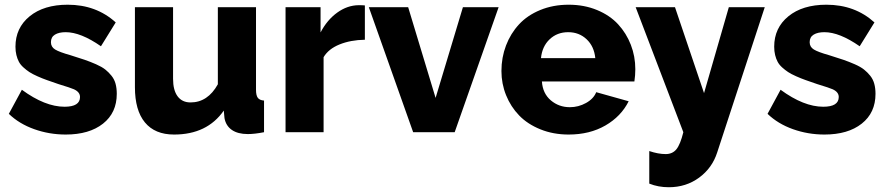

<svg xmlns="http://www.w3.org/2000/svg" viewBox="-20 -555 3722 806"><path d="M255.9 9.8Q187 9.8 123.8 -12.7Q60.5 -35.2 17.1 -77.1L71.8 -178.2Q168.9 -106.9 251 -106.9Q315.9 -106.9 315.9 -147.9Q315.9 -168.5 290.5 -180.2Q277.8 -186 225.1 -202.1Q196.3 -211.9 177 -218.8Q157.7 -225.6 137 -234.9Q116.2 -244.1 103.5 -252.4Q90.8 -260.7 78.4 -272Q65.9 -283.2 59.3 -295.7Q52.7 -308.1 48.8 -324Q44.9 -339.8 44.9 -358.9Q44.9 -438 104.5 -486.6Q164.1 -535.2 264.2 -535.2Q383.8 -535.2 465.8 -460.9L403.8 -360.8Q318.8 -419.9 255.9 -419.9Q227.5 -419.9 210.7 -409.7Q193.8 -399.4 193.8 -377.9Q193.8 -357.9 211.4 -347.2Q229 -336.4 275.9 -323.2Q312 -312 335.4 -304Q358.9 -295.9 383.3 -285.2Q407.7 -274.4 421.9 -263.2Q436 -252 448 -237.1Q460 -222.2 465.1 -203.4Q470.2 -184.6 470.2 -161.1Q470.2 -81.5 412.4 -35.9Q354.5 9.8 255.9 9.8Z M546.4 -189V-524.9H706.5V-224.1Q706.5 -176.3 725.6 -150.6Q744.6 -125 779.8 -125Q852.1 -125 894.5 -201.2V-524.9H1054.7V-178.2Q1054.7 -154.3 1062.3 -144.3Q1069.8 -134.3 1088.4 -132.8V0Q1048.8 7.8 1020.5 7.8Q978.5 7.8 953.4 -9.5Q928.2 -26.9 922.4 -59.1L919.4 -90.8Q849.6 9.8 710.4 9.8Q630.4 9.8 588.4 -41Q546.4 -91.8 546.4 -189Z M1511.7 -388.2Q1451.7 -387.2 1405.3 -368.4Q1358.9 -349.6 1338.4 -314.9V0H1178.7V-524.9H1325.7V-418.9Q1353 -471.2 1395.5 -502Q1438 -532.7 1485.4 -533.2Q1505.9 -533.2 1511.7 -532.2Z M1714.4 0 1528.3 -524.9H1693.4L1808.6 -144L1923.3 -524.9H2073.2L1888.7 0Z M2367.2 9.8Q2302.7 9.8 2248.8 -12Q2194.8 -33.7 2159.4 -70.3Q2124 -106.9 2104.5 -155.3Q2085 -203.6 2085 -256.8Q2085 -313.5 2104.2 -364Q2123.5 -414.6 2158.7 -452.6Q2193.8 -490.7 2247.8 -512.9Q2301.8 -535.2 2367.2 -535.2Q2432.6 -535.2 2486.3 -512.9Q2540 -490.7 2574.7 -453.1Q2609.4 -415.5 2628.2 -366.9Q2647 -318.4 2647 -264.2Q2647 -239.3 2643.1 -212.9H2254.9Q2258.3 -162.6 2292.2 -133.8Q2326.2 -105 2372.1 -105Q2408.2 -105 2439.9 -122.6Q2471.7 -140.1 2482.9 -168L2619.1 -129.9Q2587.4 -66.4 2521.5 -28.3Q2455.6 9.8 2367.2 9.8ZM2251 -311H2479Q2474.1 -360.4 2442.6 -390.1Q2411.1 -419.9 2365.2 -419.9Q2318.8 -419.9 2287.4 -390.1Q2255.9 -360.4 2251 -311Z M2705.6 79.1Q2743.2 91.8 2774.4 91.8Q2803.2 91.8 2819.6 71.5Q2835.9 51.3 2848.6 0L2648.4 -524.9H2813.5L2935.5 -164.1L3039.6 -524.9H3190.4L2990.7 85Q2969.7 150.4 2914.8 190.7Q2859.9 231 2787.6 231Q2743.2 231 2705.6 215.8Z M3440.9 9.8Q3372.1 9.8 3308.8 -12.7Q3245.6 -35.2 3202.1 -77.1L3256.8 -178.2Q3354 -106.9 3436 -106.9Q3501 -106.9 3501 -147.9Q3501 -168.5 3475.6 -180.2Q3462.9 -186 3410.2 -202.1Q3381.3 -211.9 3362.1 -218.8Q3342.8 -225.6 3322 -234.9Q3301.3 -244.1 3288.6 -252.4Q3275.9 -260.7 3263.4 -272Q3251 -283.2 3244.4 -295.7Q3237.8 -308.1 3233.9 -324Q3230 -339.8 3230 -358.9Q3230 -438 3289.6 -486.6Q3349.1 -535.2 3449.2 -535.2Q3568.8 -535.2 3650.9 -460.9L3588.9 -360.8Q3503.9 -419.9 3440.9 -419.9Q3412.6 -419.9 3395.8 -409.7Q3378.9 -399.4 3378.9 -377.9Q3378.9 -357.9 3396.5 -347.2Q3414.1 -336.4 3460.9 -323.2Q3497.1 -312 3520.5 -304Q3543.9 -295.9 3568.4 -285.2Q3592.8 -274.4 3606.9 -263.2Q3621.1 -252 3633.1 -237.1Q3645 -222.2 3650.1 -203.4Q3655.3 -184.6 3655.3 -161.1Q3655.3 -81.5 3597.4 -35.9Q3539.6 9.8 3440.9 9.8Z"/></svg>

Font: Raleway-v4020 ExtraBold
Style: Regular
Weight: 800
Designer: Matt McInerney, Pablo Impallari, Rodrigo Fuenzalida
Foundry: Matt McInerney, Pablo Impallari, Rodrigo Fuenzalida
Version: Version 4.020;PS 004.020;hotconv 1.0.88;makeotf.lib2.5.64775